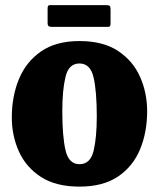

<svg xmlns="http://www.w3.org/2000/svg" viewBox="-20 -694 606 732"><path d="M25 -246.5Q25 -326.5 52.2 -392.5Q79.5 -458.5 136.5 -498Q193.5 -537.5 283 -537.5Q373 -537.5 430 -499.8Q487 -462 514 -401Q541 -340 541 -270Q541 -190 514 -124.8Q487 -59.5 430 -21Q373 17.5 283 17.5Q193.5 17.5 136.5 -19.2Q79.5 -56 52.2 -116.2Q25 -176.5 25 -246.5ZM217.5 -270Q217.5 -174.5 229.8 -121.2Q242 -68 283 -68Q324.5 -68 336.8 -118.8Q349 -169.5 349 -250Q349 -345.5 336.8 -398.8Q324.5 -452 283 -452Q242 -452 229.8 -401.2Q217.5 -350.5 217.5 -270ZM161.5 -607.5V-661Q161.5 -668 163.2 -671.2Q165 -674.5 171.5 -674.5H384.5Q394 -674.5 397.8 -671.8Q401.5 -669 401.5 -659V-606.5Q401.5 -599 400 -595.2Q398.5 -591.5 390.5 -591.5H179Q169.5 -591.5 165.5 -594.2Q161.5 -597 161.5 -607.5Z"/></svg>

Font: Besley* Narrow Heavy
Style: Regular
Weight: 800
Width: 4
Designer: Owen Earl
Foundry: indestructible type*
Version: Version 3.000; ttfautohint (v1.8.3)